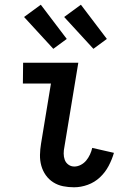

<svg xmlns="http://www.w3.org/2000/svg" viewBox="-20 -786 540 814"><path d="M294 8Q270 8 247.5 3.5Q225 -1 206 -13Q187 -25 174 -43.5Q161 -62 155 -84Q149 -106 149.5 -129.5Q150 -153 154 -177L196 -432H77L78 -520H312L253 -163Q250 -149 250 -135Q250 -121 254.5 -108.5Q259 -96 270 -88Q281 -80 295 -80Q309 -80 322.5 -87Q336 -94 345.5 -105.5Q355 -117 361.5 -131Q368 -145 371 -159L463 -138Q455 -110 440.5 -82.5Q426 -55 403.5 -34Q381 -13 352 -2.5Q323 8 294 8ZM376 -579 252 -714 323 -766 433 -621ZM206 -579 82 -714 153 -766 263 -621Z"/></svg>

Font: Iosevka Curly Semibold
Style: Italic
Weight: 600
Italic angle: -9°
Monospace: yes
Designer: Belleve Invis
Foundry: Belleve Invis
Version: Version 22.1.2; ttfautohint (v1.8.4)